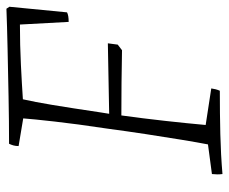

<svg xmlns="http://www.w3.org/2000/svg" viewBox="-76 -612 696 583"><g transform="rotate(-90 271.5 -320.0)"><path d="M35 8Q34 0 34 -7.5Q34 -15 35 -24L125 -36Q131 -67 139 -115.5Q147 -164 156 -223Q165 -282 173 -342Q187 -435 194.5 -502Q202 -569 204 -597L120 -611Q120 -620 122 -627Q124 -634 127 -640Q194 -640 270 -641.5Q346 -643 416 -644.5Q486 -646 537 -648L543 -639L526 -464Q517 -459 497 -459L489 -607Q427 -607 366.5 -604Q306 -601 262 -598Q254 -563 245 -509Q236 -455 222 -361Q220 -349 218 -336L432 -340L428 -310L411 -297Q361 -298 312 -298.5Q263 -299 213 -299Q204 -234 196.5 -166.5Q189 -99 184 -43L295 -26Q294 -19 292.5 -13Q291 -7 288 0Q218 0 156 1.5Q94 3 35 8Z"/></g></svg>

Font: Labrada Lght
Style: Italic
Weight: 300
Italic angle: -7°
Designer: Mercedes Jáuregui
Foundry: Omnibus-Type Team
Version: Version 1.000; ttfautohint (v1.8.4.7-5d5b)